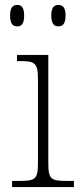

<svg xmlns="http://www.w3.org/2000/svg" viewBox="-20 -759 328 779"><path d="M217 -652C234 -652 246 -662 246 -696C246 -729 234 -739 217 -739C200 -739 188 -729 188 -696C188 -662 200 -652 217 -652ZM50 -652C67 -652 78 -662 78 -696C78 -729 67 -739 50 -739C32 -739 21 -729 21 -696C21 -662 32 -652 50 -652ZM29 0H280V-25H255C187 -25 176 -30 176 -98V-536H49V-511H64C119 -511 134 -505 134 -439V-97C134 -30 122 -25 56 -25H29Z"/></svg>

Font: Noto Serif Sinhala ExtraLight
Style: Regular
Weight: 200
Designer: Jelle Bosma - Monotype Design Team
Foundry: Monotype Imaging Inc.
Version: Version 2.007